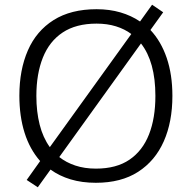

<svg xmlns="http://www.w3.org/2000/svg" viewBox="-20 -764 812 813"><path d="M710 -358Q710 -248 673.5 -165.5Q637 -83 565 -36.5Q493 10 386 10Q327 10 279 -4.5Q231 -19 194 -46L140 29L93 -2L150 -82Q106 -132 84 -202Q62 -272 62 -359Q62 -468 98 -550.5Q134 -633 207 -679Q280 -725 389 -725Q444 -725 490 -711.5Q536 -698 573 -673L624 -744L671 -712L617 -637Q662 -589 686 -518.5Q710 -448 710 -358ZM638 -358Q638 -502 577 -580L231 -99Q260 -76 299 -63Q338 -50 386 -50Q473 -50 528.5 -88Q584 -126 611 -195Q638 -264 638 -358ZM134 -358Q134 -291 148 -236Q162 -181 191 -141L536 -620Q508 -641 471 -652.5Q434 -664 389 -664Q302 -664 245.5 -626.5Q189 -589 161.5 -520Q134 -451 134 -358Z"/></svg>

Font: Noto Sans Syriac Eastern Light
Style: Regular
Weight: 300
Designer: Patrick Giasson and the Monotype Design Team
Foundry: Monotype Imaging Inc.
Version: Version 3.001